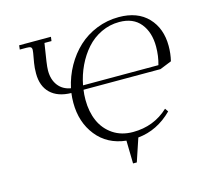

<svg xmlns="http://www.w3.org/2000/svg" viewBox="-118 -850 1231 1134"><g transform="rotate(-15 497.0 -282.5)"><path d="M86.9 -676.8 89.8 -702.1H284.2L280.8 -676.8H237.8L221.2 -569.8Q215.8 -532.7 215.8 -513.2Q215.8 -458 243.2 -422.1Q270.5 -386.2 319.8 -377.9Q335 -447.8 369.1 -508.5Q403.3 -569.3 451.7 -614.3Q500 -659.2 564.5 -685.1Q628.9 -710.9 700.2 -710.9Q814.9 -710.9 878.4 -644.3Q941.9 -577.6 941.9 -470.2Q941.9 -423.3 931.2 -378.9L859.9 -350.1H389.2Q384.8 -323.2 384.8 -289.1Q384.8 -216.3 409.9 -159.2Q435.1 -102.1 486.3 -67.6Q537.6 -33.2 607.9 -33.2Q735.4 -33.2 825.2 -117.2L838.9 -97.2Q747.1 -5.4 628.9 5.9L582 146H559.1L556.2 5.9Q441.9 -6.8 376.5 -89.4Q311 -171.9 311 -291Q311 -320.8 314.9 -350.1Q232.4 -351.6 187.7 -394.8Q143.1 -438 143.1 -515.1Q143.1 -550.3 147.9 -578.1L158.2 -637.2Q160.2 -650.9 160.2 -655.8Q160.2 -668.5 153.3 -672.6Q146.5 -676.8 127.9 -676.8ZM393.1 -376H854Q869.1 -428.2 869.1 -485.8Q869.1 -573.2 825 -627.7Q780.8 -682.1 695.8 -682.1Q636.7 -682.1 584.7 -657.2Q532.7 -632.3 494.9 -589.6Q457 -546.9 430.9 -492.2Q404.8 -437.5 393.1 -376Z"/></g></svg>

Font: Dihjauti
Style: Italic
Weight: 400
Italic angle: -9°
Designer: T. Christopher White
Version: Version 3.0.0